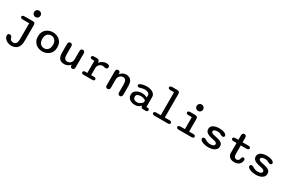

<svg xmlns="http://www.w3.org/2000/svg" viewBox="176 -2424 6456 4334"><g transform="rotate(30 3404.5 -257.0)"><path d="M411 -586Q387.5 -586 368.5 -597Q349.5 -608 338.2 -627.2Q327 -646.5 327 -670Q327 -693.5 338.2 -712.5Q349.5 -731.5 368.5 -742.5Q387.5 -753.5 411 -753.5Q434.5 -753.5 453.2 -742.2Q472 -731 483.2 -712Q494.5 -693 494.5 -670Q494.5 -646.5 483.2 -627.2Q472 -608 453.2 -597Q434.5 -586 411 -586ZM57 91.5Q57 68 72.8 54.2Q88.5 40.5 109 40.5Q126.5 40.5 141.5 51.5Q156.5 62.5 166.5 84.5Q173 125.5 198.8 145Q224.5 164.5 259.5 164.5Q289.5 164.5 311.8 151Q334 137.5 346 107.2Q358 77 358 27.5V-394.5H193.5Q161 -394.5 144.5 -405Q128 -415.5 128 -435.5Q128 -455 144.5 -465.5Q161 -476 193.5 -476H413.5Q469 -476 469 -413V6.5Q469 74 452.2 120.2Q435.5 166.5 406 194.5Q376.5 222.5 338.5 235.2Q300.5 248 259 248Q221 248 185 236.8Q149 225.5 120 204.8Q91 184 74 155.2Q57 126.5 57 91.5Z M929.5 10.5Q884.5 10.5 840 -3.8Q795.5 -18 758.5 -48.2Q721.5 -78.5 699.2 -125.8Q677 -173 677 -239Q677 -305 699.2 -352.2Q721.5 -399.5 758.5 -429.2Q795.5 -459 840 -473.2Q884.5 -487.5 929.5 -487.5Q973.5 -487.5 1018 -473.2Q1062.5 -459 1099.5 -429.2Q1136.5 -399.5 1158.8 -352.2Q1181 -305 1181 -239Q1181 -173 1158.8 -125.8Q1136.5 -78.5 1099.5 -48.2Q1062.5 -18 1018 -3.8Q973.5 10.5 929.5 10.5ZM929.5 -72Q955 -72 979.5 -81.2Q1004 -90.5 1024.2 -110.5Q1044.5 -130.5 1056.5 -162.2Q1068.5 -194 1068.5 -239Q1068.5 -283.5 1056.5 -315Q1044.5 -346.5 1024.2 -366.8Q1004 -387 979.5 -396.2Q955 -405.5 929.5 -405.5Q904 -405.5 879 -396.2Q854 -387 833.8 -366.8Q813.5 -346.5 801.5 -315Q789.5 -283.5 789.5 -239Q789.5 -194 801.5 -162.2Q813.5 -130.5 833.8 -110.5Q854 -90.5 879 -81.2Q904 -72 929.5 -72Z M1387.5 -481Q1442.5 -481 1442.5 -414.5V-210Q1442.5 -138.5 1464.2 -105.8Q1486 -73 1536 -73Q1570.5 -73 1597 -89.8Q1623.5 -106.5 1638.8 -134.8Q1654 -163 1654 -196.5V-414.5Q1654 -481 1709.5 -481Q1765 -481 1765 -414.5V-58Q1765 8.5 1709.5 8.5Q1667.5 8.5 1658 -33L1657 -66Q1631.5 -32.5 1591.2 -10.8Q1551 11 1499.5 11Q1448 11 1410.2 -9Q1372.5 -29 1352 -74Q1331.5 -119 1331.5 -194V-414.5Q1331.5 -481 1387.5 -481Z M2154.5 -79.5H2232Q2259.5 -79.5 2272 -68.5Q2284.5 -57.5 2284.5 -40Q2284.5 -22.5 2271.8 -11.2Q2259 0 2232 0H2002.5Q1973.5 0 1960.5 -11.2Q1947.5 -22.5 1947.5 -40Q1947.5 -57.5 1959.8 -68.5Q1972 -79.5 1996 -79.5H2055.5V-396.5H1996.5Q1971.5 -396.5 1958.5 -407.5Q1945.5 -418.5 1945.5 -436.5Q1945.5 -455.5 1962.5 -465.8Q1979.5 -476 2012 -476H2078.5Q2102 -476 2119.5 -464.8Q2137 -453.5 2145.5 -433L2147.5 -397Q2178.5 -437.5 2225.8 -462.5Q2273 -487.5 2323 -487.5Q2356 -487.5 2381.8 -475.5Q2407.5 -463.5 2407.5 -433.5Q2407.5 -407 2393.2 -393Q2379 -379 2355 -379Q2341.5 -379 2331.5 -381.2Q2321.5 -383.5 2311.5 -386.5Q2302.5 -389.5 2292.8 -391Q2283 -392.5 2273.5 -392.5Q2243.5 -392.5 2216.2 -375.2Q2189 -358 2171.8 -328.5Q2154.5 -299 2154.5 -261.5Z M2951 5Q2895 5 2895 -62V-261.5Q2895 -333 2873.2 -368.2Q2851.5 -403.5 2801.5 -403.5Q2778 -403.5 2756.8 -393Q2735.5 -382.5 2719.2 -364.8Q2703 -347 2693.5 -324.2Q2684 -301.5 2684 -277.5V-62Q2684 5 2628 5Q2573 5 2573 -62V-418.5Q2573 -485 2628 -485Q2673.5 -485 2681.5 -439V-403Q2706 -439 2746 -463Q2786 -487 2837.5 -487Q2889.5 -487 2927.5 -466Q2965.5 -445 2985.8 -398.8Q3006 -352.5 3006 -277.5V-62Q3006 -29.5 2991.8 -12.2Q2977.5 5 2951 5Z M3554.5 2.5Q3524.5 2.5 3512.5 -9.8Q3500.5 -22 3497 -43.5L3494.5 -59.5Q3487 -46.5 3467 -30Q3447 -13.5 3415.8 -1.5Q3384.5 10.5 3342 10.5Q3286.5 10.5 3242.5 -8.2Q3198.5 -27 3173 -62.8Q3147.5 -98.5 3147.5 -149Q3147.5 -199 3176 -233.2Q3204.5 -267.5 3252.8 -285.2Q3301 -303 3360.5 -303Q3392.5 -303 3419.5 -296.8Q3446.5 -290.5 3465.8 -282.2Q3485 -274 3493 -268.5V-328Q3493 -347 3482.2 -361.5Q3471.5 -376 3453.8 -385.8Q3436 -395.5 3413.8 -400.2Q3391.5 -405 3368.5 -405Q3337 -405 3307.8 -398.8Q3278.5 -392.5 3257 -384Q3248.5 -380.5 3240.5 -379.5Q3232.5 -378.5 3226.5 -378.5Q3206.5 -378.5 3193 -388Q3179.5 -397.5 3179.5 -416Q3179.5 -432.5 3192 -442.2Q3204.5 -452 3221.5 -459.5Q3247.5 -471 3289 -479.2Q3330.5 -487.5 3380.5 -487.5Q3421 -487.5 3459.2 -478.2Q3497.5 -469 3528.2 -450.8Q3559 -432.5 3577 -405.2Q3595 -378 3595 -342V-79.5H3630Q3651.5 -79.5 3662.5 -69.2Q3673.5 -59 3673.5 -40Q3673.5 -21.5 3660.5 -9.5Q3647.5 2.5 3613.5 2.5ZM3493 -191Q3484.5 -199.5 3465.2 -209Q3446 -218.5 3420.8 -225Q3395.5 -231.5 3369 -231.5Q3317 -231.5 3283.5 -213Q3250 -194.5 3250 -151.5Q3250 -121 3263.5 -102Q3277 -83 3301.5 -74.5Q3326 -66 3358.5 -66Q3389.5 -66 3417.2 -80Q3445 -94 3465.2 -112.8Q3485.5 -131.5 3493 -146.5Z M3853.5 0Q3823 0 3807.8 -10.8Q3792.5 -21.5 3792.5 -41Q3792.5 -61 3807.8 -71.5Q3823 -82 3853.5 -82H3968.5V-680H3879.5Q3847 -680 3830 -690.8Q3813 -701.5 3813 -721Q3813 -740.5 3830 -751.2Q3847 -762 3879.5 -762H4006Q4038.5 -762 4055.8 -745Q4073 -728 4073 -695.5V-82H4193Q4224 -82 4239 -71.5Q4254 -61 4254 -41Q4254 -21.5 4239 -10.8Q4224 0 4193 0Z M4484 -82H4597V-394.5H4513.5Q4481 -394.5 4464.2 -405Q4447.5 -415.5 4447.5 -435.5Q4447.5 -455 4464.2 -465.5Q4481 -476 4513.5 -476H4640.5Q4707 -476 4707 -409.5V-82H4813.5Q4844.5 -82 4859.8 -71.5Q4875 -61 4875 -41Q4875 -21.5 4859.8 -10.8Q4844.5 0 4813.5 0H4484Q4453.5 0 4438.2 -10.8Q4423 -21.5 4423 -41Q4423 -61 4438.2 -71.5Q4453.5 -82 4484 -82ZM4564.5 -670Q4564.5 -693 4575.8 -712Q4587 -731 4606.2 -742.2Q4625.5 -753.5 4648.5 -753.5Q4672 -753.5 4691 -742.2Q4710 -731 4721.2 -712Q4732.5 -693 4732.5 -670Q4732.5 -646.5 4721.2 -627.2Q4710 -608 4691 -597Q4672 -586 4648.5 -586Q4625.5 -586 4606.2 -597Q4587 -608 4575.8 -627.2Q4564.5 -646.5 4564.5 -670Z M5259.5 10.5Q5217.5 10.5 5177 3Q5136.5 -4.5 5104.2 -18Q5072 -31.5 5053 -49.5Q5034 -67.5 5034 -88.5Q5034 -108.5 5047 -119.5Q5060 -130.5 5080.5 -130.5Q5091 -130.5 5102 -126.5Q5113 -122.5 5127 -114.5Q5142.5 -104.5 5161 -94.8Q5179.5 -85 5203.5 -78.5Q5227.5 -72 5259.5 -72Q5308.5 -72 5338 -86.8Q5367.5 -101.5 5367.5 -135.5Q5367.5 -155.5 5351.2 -168Q5335 -180.5 5306.2 -188.8Q5277.5 -197 5240 -204Q5186.5 -214 5143.5 -230.8Q5100.5 -247.5 5075.8 -276.5Q5051 -305.5 5051 -352Q5051 -389 5069.2 -414.8Q5087.5 -440.5 5118 -456.5Q5148.5 -472.5 5186 -480Q5223.5 -487.5 5261.5 -487.5Q5298.5 -487.5 5333.8 -481.8Q5369 -476 5397 -464.8Q5425 -453.5 5441.8 -437Q5458.5 -420.5 5458.5 -399.5Q5458.5 -380.5 5445.8 -370.5Q5433 -360.5 5413.5 -360.5Q5401.5 -360.5 5391.5 -363.8Q5381.5 -367 5370 -373.5Q5355.5 -383.5 5330 -394.5Q5304.5 -405.5 5263 -405.5Q5246.5 -405.5 5228.8 -403.2Q5211 -401 5195.2 -394.8Q5179.5 -388.5 5170 -377.5Q5160.5 -366.5 5160.5 -349.5Q5160.5 -330 5176.2 -318Q5192 -306 5219.5 -298.2Q5247 -290.5 5282 -283.5Q5336.5 -274 5381.2 -258.5Q5426 -243 5452.5 -215Q5479 -187 5479 -140Q5479 -88.5 5448.5 -55.2Q5418 -22 5368.2 -5.8Q5318.5 10.5 5259.5 10.5Z M5690.5 -394.5Q5626 -394.5 5626 -435.5Q5626 -476 5690.5 -476H5763V-591.5Q5763 -658 5818.5 -658Q5873.5 -658 5873.5 -591.5V-476H6018Q6082.5 -476 6082.5 -435.5Q6082.5 -394.5 6018 -394.5H5873.5V-172.5Q5873.5 -135.5 5883.2 -112.8Q5893 -90 5909.8 -80Q5926.5 -70 5948 -70Q5981 -70 6000.2 -92.5Q6019.5 -115 6023 -151.5Q6027 -166.5 6036.2 -177.5Q6045.5 -188.5 6065 -188.5Q6084 -188.5 6094.8 -177.2Q6105.5 -166 6105.5 -140Q6105.5 -94.5 6082 -60.8Q6058.5 -27 6020 -8.8Q5981.5 9.5 5936 9.5Q5890 9.5 5850.5 -5Q5811 -19.5 5787 -53.5Q5763 -87.5 5763 -146V-394.5Z M6497.5 10.5Q6455.5 10.5 6415 3Q6374.5 -4.5 6342.2 -18Q6310 -31.5 6291 -49.5Q6272 -67.5 6272 -88.5Q6272 -108.5 6285 -119.5Q6298 -130.5 6318.5 -130.5Q6329 -130.5 6340 -126.5Q6351 -122.5 6365 -114.5Q6380.5 -104.5 6399 -94.8Q6417.5 -85 6441.5 -78.5Q6465.5 -72 6497.5 -72Q6546.5 -72 6576 -86.8Q6605.5 -101.5 6605.5 -135.5Q6605.5 -155.5 6589.2 -168Q6573 -180.5 6544.2 -188.8Q6515.5 -197 6478 -204Q6424.5 -214 6381.5 -230.8Q6338.5 -247.5 6313.8 -276.5Q6289 -305.5 6289 -352Q6289 -389 6307.2 -414.8Q6325.5 -440.5 6356 -456.5Q6386.5 -472.5 6424 -480Q6461.5 -487.5 6499.5 -487.5Q6536.5 -487.5 6571.8 -481.8Q6607 -476 6635 -464.8Q6663 -453.5 6679.8 -437Q6696.5 -420.5 6696.5 -399.5Q6696.5 -380.5 6683.8 -370.5Q6671 -360.5 6651.5 -360.5Q6639.5 -360.5 6629.5 -363.8Q6619.5 -367 6608 -373.5Q6593.5 -383.5 6568 -394.5Q6542.5 -405.5 6501 -405.5Q6484.5 -405.5 6466.8 -403.2Q6449 -401 6433.2 -394.8Q6417.5 -388.5 6408 -377.5Q6398.5 -366.5 6398.5 -349.5Q6398.5 -330 6414.2 -318Q6430 -306 6457.5 -298.2Q6485 -290.5 6520 -283.5Q6574.5 -274 6619.2 -258.5Q6664 -243 6690.5 -215Q6717 -187 6717 -140Q6717 -88.5 6686.5 -55.2Q6656 -22 6606.2 -5.8Q6556.5 10.5 6497.5 10.5Z"/></g></svg>

Font: Sono ExtraLight Monospace Medium
Style: Regular
Weight: 500
Version: Version 2.112